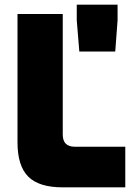

<svg xmlns="http://www.w3.org/2000/svg" viewBox="-20 -803 577 823"><path d="M55 -193V-743H249V-226Q249 -174 301 -174H517V0H248Q147 0 101 -46Q55 -92 55 -193ZM309 -716V-783H484V-716L474 -582H320Z"/></svg>

Font: Exo Black
Style: Regular
Weight: 900
Designer: Natanael Gama
Foundry: Natanael Gama
Version: Version 1.500; ttfautohint (v1.6)